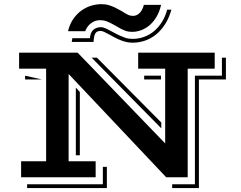

<svg xmlns="http://www.w3.org/2000/svg" viewBox="-20 -865 1176 937"><path d="M312 -712.9Q319.8 -746.1 336.7 -771Q353.5 -795.9 375.7 -812.3Q397.9 -828.6 423.6 -836.7Q449.2 -844.7 475.1 -844.7Q485.4 -844.7 495.4 -843.3Q505.4 -841.8 516.6 -838.1Q527.8 -834.5 541.7 -827.9Q555.7 -821.3 573.7 -811Q591.3 -799.3 603.3 -793.5Q615.2 -787.6 630.4 -787.6Q647 -787.6 661.1 -801.3Q675.3 -814.9 682.1 -841.3H766.1Q758.8 -808.1 743.9 -783.2Q729 -758.3 710 -741.9Q690.9 -725.6 668.7 -717.5Q646.5 -709.5 624.5 -709.5Q616.2 -709.5 608.2 -710.7Q600.1 -711.9 591.1 -715.1Q582 -718.3 570.6 -724.1Q559.1 -730 544.4 -739.3Q529.3 -747.6 518.8 -752.9Q508.3 -758.3 500 -761.2Q491.7 -764.2 484.6 -765.4Q477.5 -766.6 468.8 -766.6Q444.8 -766.6 425 -752.2Q405.3 -737.8 396 -712.9ZM333 -678.7H418.5Q421.9 -709 436.8 -720.7Q451.7 -732.4 472.2 -732.4Q483.4 -732.4 498.3 -725.3Q513.2 -718.3 526.4 -710.9Q547.4 -699.2 562.3 -692.4Q577.1 -685.5 588.4 -681.6Q599.6 -677.7 608.6 -676.5Q617.7 -675.3 627.4 -675.3Q656.7 -675.3 683.3 -685.1Q710 -694.8 731.9 -713.1Q753.9 -731.4 770.5 -758.1Q787.1 -784.7 795.9 -817.9H816.4Q805.7 -778.8 786.9 -748.8Q768.1 -718.8 743.4 -698.2Q718.8 -677.7 689.2 -667.2Q659.7 -656.7 627.4 -656.7Q616.7 -656.7 605.5 -658.4Q594.2 -660.2 581.1 -664.3Q567.9 -668.5 552 -676Q536.1 -683.6 515.6 -695.3Q498 -705.1 488 -709.5Q478 -713.9 471.2 -713.9Q463.4 -713.9 457.3 -711.9Q451.2 -710 446.8 -704.1Q442.4 -698.2 439.9 -687.7Q437.5 -677.2 436.5 -660.2H330.1ZM83 -78.1H205.1V-529.8H73.2V-607.9H358.9L786.1 -165V-529.8H654.3V-607.9H1027.8V-529.8H896V0H791L314.9 -503.9V-78.1H446.8V0H83ZM931.2 34.2V-495.6H1063V-583.5H1082.5V-477.1H950.7V52.7H820.3V34.2ZM453.1 -583.5 767.1 -267.1V-238.8L427.2 -583.5ZM683.6 -495.6H765.6V-477.1H683.6ZM102.5 -495.6 184.6 -477.1H102.5ZM350.1 -437.5 369.6 -416V-107.4H350.1ZM481.9 34.2V-50.8H501.5V52.7H112.3V34.2Z"/></svg>

Font: Vast Shadow
Style: Regular
Weight: 400
Designer: Nicole Fally
Foundry: Nicole Fally
Version: Version 1.002